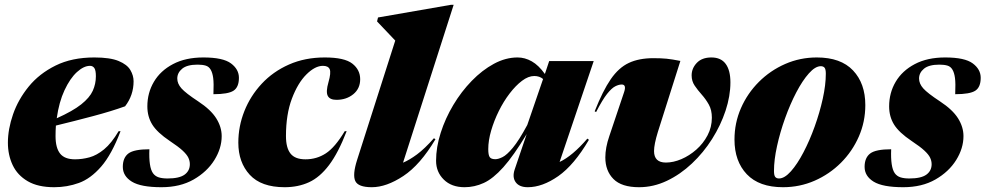

<svg xmlns="http://www.w3.org/2000/svg" viewBox="-20 -767 4116 802"><path d="M483.5 -219Q446.5 -121.5 402.5 -71Q358.5 -20.5 309.5 -2.8Q260.5 15 206.5 15Q138.5 15 95.8 -10Q53 -35 33 -77.2Q13 -119.5 13 -171Q13 -227.5 34.5 -289.5Q56 -351.5 100 -405.5Q144 -459.5 212.2 -493.2Q280.5 -527 374 -527Q440 -527 475.5 -512.2Q511 -497.5 524.5 -474.5Q538 -451.5 538 -427.5Q538 -369 502.5 -323Q447.5 -303 368.8 -282Q290 -261 213.5 -242.5Q212 -221 212 -198.5Q212 -149.5 231 -125.5Q250 -101.5 293.5 -101.5Q323.5 -101.5 353.8 -109.8Q384 -118 414.8 -143.2Q445.5 -168.5 475.5 -219ZM356 -492Q330 -492 301.2 -465.8Q272.5 -439.5 249.5 -390.2Q226.5 -341 217 -273Q284 -303 319.2 -331Q354.5 -359 367.5 -387.8Q380.5 -416.5 380.5 -448.5Q380.5 -473.5 374 -482.8Q367.5 -492 356 -492Z M604 -143.5Q601 -69 619 -43.5Q628 -31 643 -26.2Q658 -21.5 680 -21.5Q729 -21.5 751 -37.5Q773 -53.5 773 -81Q773 -95 766.8 -108.2Q760.5 -121.5 742.8 -138Q725 -154.5 689.5 -178Q636.5 -213.5 616 -246.8Q595.5 -280 595.5 -322.5Q595.5 -379 622.8 -425.2Q650 -471.5 702.5 -499.2Q755 -527 829.5 -527Q911.5 -527 944.8 -502.2Q978 -477.5 978 -442Q978 -403 955.5 -388.2Q933 -373.5 871.5 -373.5Q873.5 -419.5 870.5 -441.5Q867.5 -463.5 860 -476Q852.5 -489 839 -493Q825.5 -497 805.5 -497Q761.5 -497 741 -480Q720.5 -463 720.5 -439Q720.5 -417.5 738 -397.8Q755.5 -378 808 -343.5Q860.5 -309 883.2 -272.8Q906 -236.5 906 -198.5Q906 -147.5 875.5 -98.5Q845 -49.5 788.8 -17.2Q732.5 15 654.5 15Q568.5 15 530.8 -8.2Q493 -31.5 493 -70Q493 -108 516.2 -125.8Q539.5 -143.5 604 -143.5Z M1329 -492Q1296 -492 1260 -456.2Q1224 -420.5 1199.2 -354.8Q1174.5 -289 1174.5 -198.5Q1174.5 -149.5 1193.5 -125.5Q1212.5 -101.5 1256 -101.5Q1303 -101.5 1341.2 -126.5Q1379.5 -151.5 1420 -219H1428Q1393 -128.5 1354.5 -77.5Q1316 -26.5 1270.8 -5.8Q1225.5 15 1169 15Q1071 15 1023.2 -37Q975.5 -89 975.5 -171Q975.5 -239.5 1000.8 -303Q1026 -366.5 1073.2 -417.2Q1120.5 -468 1187.2 -497.5Q1254 -527 1336.5 -527Q1419 -527 1451.8 -501.2Q1484.5 -475.5 1484.5 -436Q1484.5 -397 1455.8 -373.5Q1427 -350 1385.5 -350Q1357.5 -350 1349 -366.8Q1340.5 -383.5 1352 -423.5Q1363.5 -463.5 1357.2 -477.8Q1351 -492 1329 -492Z M1631 -597.5 1555 -677.5 1559 -694 1864 -747H1875L1663.5 -87.5Q1690 -98.5 1721.8 -122Q1753.5 -145.5 1792.5 -189.5L1799 -185.5Q1735.5 -78.5 1664.8 -31.8Q1594 15 1533 15Q1476 15 1464 -11Q1452 -37 1471.5 -98.5Z M2130 -59.5 2180 -207Q2125.5 -116.5 2082.5 -68.5Q2039.5 -20.5 2000.8 -2.8Q1962 15 1920.5 15Q1866 15 1833.8 -16.8Q1801.5 -48.5 1801.5 -95.5Q1801.5 -152 1820.8 -212.2Q1840 -272.5 1873.5 -328.5Q1907 -384.5 1950.5 -429.2Q1994 -474 2043 -500.5Q2092 -527 2142 -527Q2172.5 -527 2201.2 -510.8Q2230 -494.5 2256 -458L2274 -512H2460L2317.5 -90.5Q2371 -115.5 2433.5 -188L2440 -183Q2378 -77.5 2311.8 -31.2Q2245.5 15 2184.5 15Q2149 15 2134 -6Q2119 -27 2130 -59.5ZM2019.5 -144Q2019.5 -119.5 2025.5 -110.8Q2031.5 -102 2049 -102Q2061.5 -102 2079.2 -110.8Q2097 -119.5 2122.2 -149.8Q2147.5 -180 2182.5 -245L2248.5 -437Q2233.5 -449.5 2211.5 -449.5Q2187 -449.5 2160.5 -429.5Q2134 -409.5 2108.8 -376.5Q2083.5 -343.5 2063.5 -303Q2043.5 -262.5 2031.5 -221.2Q2019.5 -180 2019.5 -144Z M3031 -423Q3031 -366 3010.8 -304.8Q2990.5 -243.5 2954.5 -186.5Q2918.5 -129.5 2870.2 -84Q2822 -38.5 2765.8 -11.8Q2709.5 15 2649.5 15Q2576.5 15 2542.5 -19.2Q2508.5 -53.5 2508.5 -109.5Q2508.5 -150 2525 -198L2587 -382.5Q2597.5 -414 2577 -414Q2565 -414 2550 -406.5Q2535 -399 2515.8 -374.8Q2496.5 -350.5 2470 -299L2464 -302Q2498 -388 2531.2 -436.2Q2564.5 -484.5 2606.8 -504.2Q2649 -524 2709 -524Q2741 -524 2764 -521.8Q2787 -519.5 2822 -512.5L2728 -216Q2712 -164 2712 -136Q2712 -88 2761.5 -88Q2792.5 -88 2826 -102.2Q2859.5 -116.5 2888.5 -142Q2917.5 -167.5 2935.5 -201.8Q2953.5 -236 2953.5 -275.5Q2953.5 -307.5 2940.8 -330.2Q2928 -353 2911.2 -371.8Q2894.5 -390.5 2881.8 -409.2Q2869 -428 2869 -452Q2869 -481.5 2890.5 -504.2Q2912 -527 2951.5 -527Q2991.5 -527 3011.2 -500.2Q3031 -473.5 3031 -423Z M3392 -527Q3492 -527 3543.2 -472.8Q3594.5 -418.5 3594.5 -328Q3594.5 -258.5 3567.5 -196.8Q3540.5 -135 3492.8 -87.2Q3445 -39.5 3382.8 -12.2Q3320.5 15 3250.5 15Q3151 15 3099.5 -39.2Q3048 -93.5 3048 -184Q3048 -253.5 3075 -315.2Q3102 -377 3149.8 -424.8Q3197.5 -472.5 3259.8 -499.8Q3322 -527 3392 -527ZM3234 -21.5Q3257 -21.5 3283.8 -51.5Q3310.5 -81.5 3336.2 -130.8Q3362 -180 3383 -238.5Q3404 -297 3416.8 -354.8Q3429.5 -412.5 3429.5 -459Q3429.5 -478 3424.2 -484.2Q3419 -490.5 3408.5 -490.5Q3385.5 -490.5 3358.8 -460.5Q3332 -430.5 3306.2 -381.2Q3280.5 -332 3259.5 -273.5Q3238.5 -215 3225.8 -157.2Q3213 -99.5 3213 -53Q3213 -34.5 3218.2 -28Q3223.5 -21.5 3234 -21.5Z M3702.5 -143.5Q3699.5 -69 3717.5 -43.5Q3726.5 -31 3741.5 -26.2Q3756.5 -21.5 3778.5 -21.5Q3827.5 -21.5 3849.5 -37.5Q3871.5 -53.5 3871.5 -81Q3871.5 -95 3865.2 -108.2Q3859 -121.5 3841.2 -138Q3823.5 -154.5 3788 -178Q3735 -213.5 3714.5 -246.8Q3694 -280 3694 -322.5Q3694 -379 3721.2 -425.2Q3748.5 -471.5 3801 -499.2Q3853.5 -527 3928 -527Q4010 -527 4043.2 -502.2Q4076.5 -477.5 4076.5 -442Q4076.5 -403 4054 -388.2Q4031.5 -373.5 3970 -373.5Q3972 -419.5 3969 -441.5Q3966 -463.5 3958.5 -476Q3951 -489 3937.5 -493Q3924 -497 3904 -497Q3860 -497 3839.5 -480Q3819 -463 3819 -439Q3819 -417.5 3836.5 -397.8Q3854 -378 3906.5 -343.5Q3959 -309 3981.8 -272.8Q4004.5 -236.5 4004.5 -198.5Q4004.5 -147.5 3974 -98.5Q3943.5 -49.5 3887.2 -17.2Q3831 15 3753 15Q3667 15 3629.2 -8.2Q3591.5 -31.5 3591.5 -70Q3591.5 -108 3614.8 -125.8Q3638 -143.5 3702.5 -143.5Z"/></svg>

Font: Newsreader Display ExtraBold
Style: Italic
Weight: 800
Italic angle: -17°
Designer: Hugues Gentile
Foundry: Production Type
Version: Version 1.001